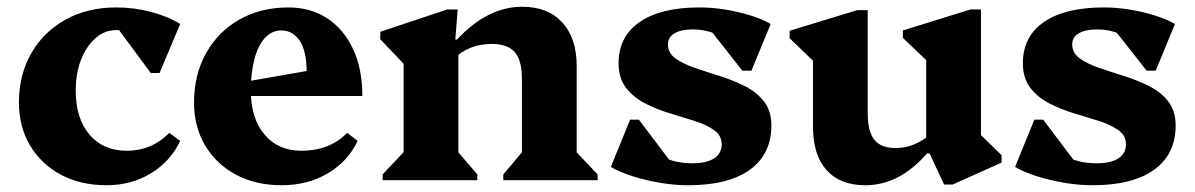

<svg xmlns="http://www.w3.org/2000/svg" viewBox="-20 -533 3534 568"><path d="M295 15Q219 15 160.5 -16Q102 -47 69 -102.5Q36 -158 36 -229Q36 -312 72.5 -375.5Q109 -439 174 -475Q239 -511 324 -511Q376 -511 426 -498Q476 -485 513 -462L452 -317H426L310 -474H399V-414Q371 -444 324 -444Q290 -444 263 -420.5Q236 -397 220 -357Q204 -317 204 -265Q204 -183 244.5 -135Q285 -87 355 -87Q429 -87 481 -140L513 -116Q484 -55 426 -20Q368 15 295 15Z M813 15Q737 15 678.5 -16Q620 -47 587 -102.5Q554 -158 554 -229Q554 -312 589.5 -375.5Q625 -439 688 -475Q751 -511 833 -511Q898 -511 947 -479.5Q996 -448 1024 -389Q1052 -330 1052 -249H670V-285L887 -323Q887 -382 866.5 -412.5Q846 -443 812 -443Q785 -443 764.5 -421.5Q744 -400 733 -359.5Q722 -319 722 -265Q722 -183 762.5 -135Q803 -87 872 -87Q955 -87 1007 -140L1038 -116Q1009 -55 949.5 -20Q890 15 813 15Z M1469 0V-17L1539 -100L1524 -72V-300Q1524 -354 1503 -378.5Q1482 -403 1435 -403Q1401 -403 1373 -392Q1345 -381 1321 -358V-416H1332Q1422 -513 1525 -513Q1601 -513 1643.5 -466.5Q1686 -420 1686 -338V-71L1670 -99L1748 -17V0ZM1112 0V-17L1190 -100L1174 -71V-401L1217 -299L1105 -417V-439L1303 -505H1334L1327 -416H1336V-71L1321 -100L1392 -17V0Z M2016 15Q1976 15 1934 8Q1892 1 1853.5 -11Q1815 -23 1787 -39L1844 -179H1870L1997 -11H1901L1900 -105Q1916 -79 1950 -64.5Q1984 -50 2029 -50Q2070 -50 2092.5 -64.5Q2115 -79 2115 -106Q2115 -132 2092.5 -148Q2070 -164 2035.5 -175Q2001 -186 1962.5 -197.5Q1924 -209 1889.5 -226.5Q1855 -244 1832.5 -272.5Q1810 -301 1810 -346Q1810 -425 1872.5 -468Q1935 -511 2049 -511Q2086 -511 2124 -505Q2162 -499 2198 -488Q2234 -477 2260 -462L2203 -324H2176L2048 -487H2146L2147 -393Q2132 -418 2099 -432Q2066 -446 2030 -446Q1995 -446 1975.5 -434.5Q1956 -423 1956 -402Q1956 -376 1978.5 -360Q2001 -344 2036 -332Q2071 -320 2109.5 -308Q2148 -296 2183 -278.5Q2218 -261 2240 -233Q2262 -205 2262 -162Q2262 -77 2198.5 -31Q2135 15 2016 15Z M2540 15Q2465 15 2425 -30Q2385 -75 2385 -159V-403L2428 -312L2316 -420V-442L2516 -503H2547V-198Q2547 -144 2566.5 -119.5Q2586 -95 2630 -95Q2659 -95 2686 -106.5Q2713 -118 2736 -139V-81H2724Q2683 -33 2637 -9Q2591 15 2540 15ZM2773 13 2730 -79H2720V-404L2763 -314L2651 -421V-443L2851 -505H2882V-100L2840 -174L2943 -74V-52L2798 13Z M3212 15Q3172 15 3130 8Q3088 1 3049.5 -11Q3011 -23 2983 -39L3040 -179H3066L3193 -11H3097L3096 -105Q3112 -79 3146 -64.5Q3180 -50 3225 -50Q3266 -50 3288.5 -64.5Q3311 -79 3311 -106Q3311 -132 3288.5 -148Q3266 -164 3231.5 -175Q3197 -186 3158.5 -197.5Q3120 -209 3085.5 -226.5Q3051 -244 3028.5 -272.5Q3006 -301 3006 -346Q3006 -425 3068.5 -468Q3131 -511 3245 -511Q3282 -511 3320 -505Q3358 -499 3394 -488Q3430 -477 3456 -462L3399 -324H3372L3244 -487H3342L3343 -393Q3328 -418 3295 -432Q3262 -446 3226 -446Q3191 -446 3171.5 -434.5Q3152 -423 3152 -402Q3152 -376 3174.5 -360Q3197 -344 3232 -332Q3267 -320 3305.5 -308Q3344 -296 3379 -278.5Q3414 -261 3436 -233Q3458 -205 3458 -162Q3458 -77 3394.5 -31Q3331 15 3212 15Z"/></svg>

Font: Platypi Light
Style: Bold
Weight: 700
Version: Version 1.200